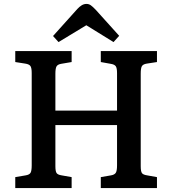

<svg xmlns="http://www.w3.org/2000/svg" viewBox="-20 -961 880 981"><path d="M58 0V-56L111 -65Q130 -68 136 -78Q142 -88 142 -116V-588Q142 -614 135.5 -623.5Q129 -633 109 -636L58 -644V-700H346V-644L293 -635Q275 -632 269 -622Q263 -612 263 -584V-396H578V-588Q578 -613 571.5 -622.5Q565 -632 545 -635L495 -644V-700H782V-644L730 -636Q711 -633 705 -623Q699 -613 699 -585V-112Q699 -86 705 -77Q711 -68 732 -65L782 -56V0H495V-56L547 -65Q565 -68 571.5 -78Q578 -88 578 -116V-322H263V-112Q263 -86 269 -77Q275 -68 295 -65L346 -56V0ZM279 -746 251 -777 375 -915Q386 -927 397.5 -934Q409 -941 422 -941Q434 -941 444 -934Q454 -927 470 -910L589 -778L560 -746L421 -832Z"/></svg>

Font: Literata Medium
Style: Regular
Weight: 500
Designer: Latin by Veronika Burian and Jose Scaglione. Greek by Irene Vlachou. Cyrillic by Vera Evstafieva.
Foundry: TypeTogether
Version: Version 3.103; ttfautohint (v1.8.4.7-5d5b);gftools[0.9.29]